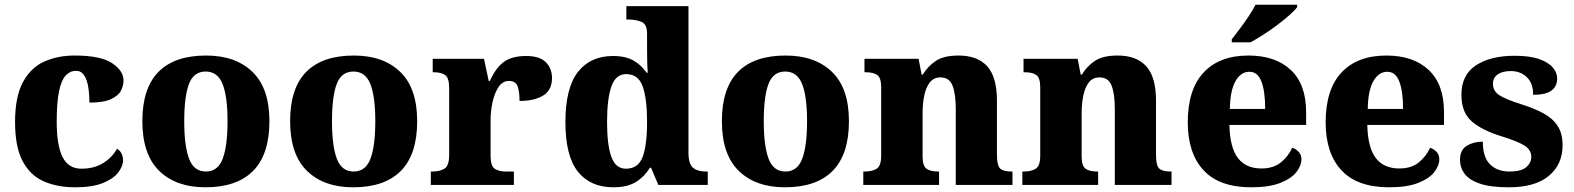

<svg xmlns="http://www.w3.org/2000/svg" viewBox="-20 -786 6688 816"><path d="M300 10Q223 10 165.5 -15.5Q108 -41 76 -101.5Q44 -162 44 -267Q44 -375 77.5 -437Q111 -499 168.5 -524.5Q226 -550 297 -550Q408 -550 456.5 -517.5Q505 -485 505 -444Q505 -423 494.5 -401.5Q484 -380 452.5 -365Q421 -350 360 -350Q360 -386 355 -416.5Q350 -447 337.5 -466Q325 -485 303 -485Q278 -485 259.5 -465.5Q241 -446 231 -398.5Q221 -351 221 -268Q221 -168 246 -118.5Q271 -69 326 -69Q381 -69 420 -94Q459 -119 477 -154Q491 -146 497 -132.5Q503 -119 503 -105Q503 -80 482.5 -53Q462 -26 417 -8Q372 10 300 10Z M853 10Q728 10 656.5 -60Q585 -130 585 -271Q585 -411 653.5 -480.5Q722 -550 856 -550Q981 -550 1053 -480.5Q1125 -411 1125 -271Q1125 -130 1056 -60Q987 10 853 10ZM855 -57Q906 -57 926.5 -111.5Q947 -166 947 -271Q947 -376 926 -429Q905 -482 854 -482Q803 -482 783 -429Q763 -376 763 -271Q763 -166 783.5 -111.5Q804 -57 855 -57Z M1481 10Q1356 10 1284.5 -60Q1213 -130 1213 -271Q1213 -411 1281.5 -480.5Q1350 -550 1484 -550Q1609 -550 1681 -480.5Q1753 -411 1753 -271Q1753 -130 1684 -60Q1615 10 1481 10ZM1483 -57Q1534 -57 1554.5 -111.5Q1575 -166 1575 -271Q1575 -376 1554 -429Q1533 -482 1482 -482Q1431 -482 1411 -429Q1391 -376 1391 -271Q1391 -166 1411.5 -111.5Q1432 -57 1483 -57Z M1811 0V-57H1816Q1850 -57 1869.5 -69.5Q1889 -82 1889 -129V-411Q1889 -455 1872 -467Q1855 -479 1822 -479H1819V-536H2037L2057 -442H2062Q2087 -498 2121.5 -523Q2156 -548 2216 -548Q2274 -548 2300 -521.5Q2326 -495 2326 -454Q2326 -403 2288.5 -380Q2251 -357 2188 -357Q2188 -398 2179.5 -420Q2171 -442 2143 -442Q2116 -442 2099 -416.5Q2082 -391 2073.5 -352.5Q2065 -314 2065 -276V-124Q2065 -80 2083 -68.5Q2101 -57 2130 -57H2164V0Z M2587 10Q2489 10 2436 -56.5Q2383 -123 2383 -267Q2383 -412 2436 -480Q2489 -548 2585 -548Q2640 -548 2673.5 -528Q2707 -508 2728 -477H2733Q2731 -500 2730.5 -531Q2730 -562 2730 -591V-643Q2730 -683 2706.5 -693Q2683 -703 2650 -703H2642V-760H2906V-137Q2906 -90 2925 -73.5Q2944 -57 2980 -57H2988V0H2778L2747 -73H2742Q2719 -35 2682.5 -12.5Q2646 10 2587 10ZM2640 -69Q2692 -69 2711 -118.5Q2730 -168 2730 -269Q2730 -366 2711.5 -418.5Q2693 -471 2641 -471Q2597 -471 2578.5 -418.5Q2560 -366 2560 -268Q2560 -169 2578.5 -119Q2597 -69 2640 -69Z M3316 10Q3191 10 3119.5 -60Q3048 -130 3048 -271Q3048 -411 3116.5 -480.5Q3185 -550 3319 -550Q3444 -550 3516 -480.5Q3588 -411 3588 -271Q3588 -130 3519 -60Q3450 10 3316 10ZM3318 -57Q3369 -57 3389.5 -111.5Q3410 -166 3410 -271Q3410 -376 3389 -429Q3368 -482 3317 -482Q3266 -482 3246 -429Q3226 -376 3226 -271Q3226 -166 3246.5 -111.5Q3267 -57 3318 -57Z M3649 0V-57H3653Q3687 -57 3706 -69Q3725 -81 3725 -125V-415Q3725 -456 3708 -467.5Q3691 -479 3658 -479H3654V-536H3884L3897 -469H3902Q3923 -504 3957 -527Q3991 -550 4054 -550Q4134 -550 4175.5 -504.5Q4217 -459 4217 -358V-128Q4217 -82 4231 -69.5Q4245 -57 4279 -57H4283V0H4042V-322Q4042 -386 4028.5 -421.5Q4015 -457 3977 -457Q3948 -457 3931.5 -435.5Q3915 -414 3908 -379.5Q3901 -345 3901 -305V-122Q3901 -81 3917.5 -69Q3934 -57 3967 -57H3971V0Z M4325 0V-57H4329Q4363 -57 4382 -69Q4401 -81 4401 -125V-415Q4401 -456 4384 -467.5Q4367 -479 4334 -479H4330V-536H4560L4573 -469H4578Q4599 -504 4633 -527Q4667 -550 4730 -550Q4810 -550 4851.5 -504.5Q4893 -459 4893 -358V-128Q4893 -82 4907 -69.5Q4921 -57 4955 -57H4959V0H4718V-322Q4718 -386 4704.5 -421.5Q4691 -457 4653 -457Q4624 -457 4607.5 -435.5Q4591 -414 4584 -379.5Q4577 -345 4577 -305V-122Q4577 -81 4593.5 -69Q4610 -57 4643 -57H4647V0Z M5298 10Q5162 10 5095 -62.5Q5028 -135 5028 -266Q5028 -406 5095.5 -478Q5163 -550 5286 -550Q5400 -550 5465.5 -489Q5531 -428 5531 -309V-255H5205Q5207 -159 5241 -114.5Q5275 -70 5341 -70Q5392 -70 5423.5 -95.5Q5455 -121 5472 -158Q5488 -153 5499.5 -140.5Q5511 -128 5511 -110Q5511 -82 5489.5 -54.5Q5468 -27 5421 -8.5Q5374 10 5298 10ZM5357 -323Q5357 -398 5341 -439.5Q5325 -481 5290 -481Q5253 -481 5230.5 -440.5Q5208 -400 5207 -323ZM5215 -619Q5230 -638 5249.5 -664Q5269 -690 5287 -717Q5305 -744 5316 -766H5493V-756Q5484 -743 5461.5 -723Q5439 -703 5410 -681Q5381 -659 5350.5 -639.5Q5320 -620 5295 -606H5215Z M5884 10Q5748 10 5681 -62.5Q5614 -135 5614 -266Q5614 -406 5681.5 -478Q5749 -550 5872 -550Q5986 -550 6051.5 -489Q6117 -428 6117 -309V-255H5791Q5793 -159 5827 -114.5Q5861 -70 5927 -70Q5978 -70 6009.5 -95.5Q6041 -121 6058 -158Q6074 -153 6085.5 -140.5Q6097 -128 6097 -110Q6097 -82 6075.5 -54.5Q6054 -27 6007 -8.5Q5960 10 5884 10ZM5943 -323Q5943 -398 5927 -439.5Q5911 -481 5876 -481Q5839 -481 5816.5 -440.5Q5794 -400 5793 -323Z M6393 10Q6315 10 6269.5 -5.5Q6224 -21 6204.5 -47.5Q6185 -74 6185 -107Q6185 -149 6214 -166.5Q6243 -184 6282 -184Q6282 -118 6312.5 -87.5Q6343 -57 6396 -57Q6445 -57 6466.5 -75.5Q6488 -94 6488 -119Q6488 -149 6459.5 -167Q6431 -185 6367 -205Q6278 -232 6234.5 -270.5Q6191 -309 6191 -383Q6191 -468 6253 -508.5Q6315 -549 6417 -549Q6482 -549 6521.5 -535Q6561 -521 6579.5 -499Q6598 -477 6598 -453Q6598 -419 6573.5 -401Q6549 -383 6496 -383Q6496 -432 6469 -458Q6442 -484 6401 -484Q6366 -484 6345.5 -470Q6325 -456 6325 -430Q6325 -400 6350.5 -382.5Q6376 -365 6445 -343Q6499 -326 6538.5 -305Q6578 -284 6599.5 -251.5Q6621 -219 6621 -169Q6621 -87 6562.5 -38.5Q6504 10 6393 10Z"/></svg>

Font: Noto Serif ExtraBold
Style: Regular
Weight: 800
Designer: Monotype Design Team
Foundry: Monotype Imaging Inc.
Version: Version 2.014